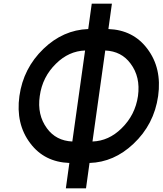

<svg xmlns="http://www.w3.org/2000/svg" viewBox="-20 -869 879 1038"><path d="M549 -596Q637 -592 686 -525Q713 -489 723 -445.5Q733 -402 726 -350Q711 -247 637 -175Q568 -107 480 -104ZM440 -596 371 -104Q283 -108 234 -175Q180 -248 195 -350Q209 -453 283 -525Q352 -593 440 -596ZM476 -849 457 -712Q321 -707 215 -605Q106 -500 85 -350Q64 -199 144 -94Q220 7 355 12L336 149H445L464 12Q596 8 701 -91Q813 -196 835 -350Q856 -501 776 -606Q700 -707 566 -712L585 -849Z"/></svg>

Font: Unageo
Style: SemiBold-Italic
Weight: 600
Designer: Richard Sepsi
Foundry: Richard Sepsi
Version: Version 2.000